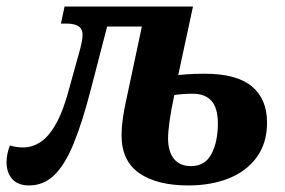

<svg xmlns="http://www.w3.org/2000/svg" viewBox="-53 -556 871 586"><path d="M36 10Q2 10 -15.5 -9.5Q-33 -29 -33 -61Q-33 -85 -23 -112Q-13 -109 -3 -107.5Q7 -106 17 -106Q46 -106 71.5 -123Q97 -140 119.5 -181Q142 -222 161 -296L192 -408Q199 -435 199 -451Q199 -484 150 -484H133L144 -536H536L491 -327Q522 -330 541.5 -330.5Q561 -331 572 -331Q669 -331 715.5 -292.5Q762 -254 762 -182Q762 -119 730.5 -76Q699 -33 645 -11.5Q591 10 522 10Q426 10 372 -27.5Q318 -65 318 -143Q318 -167 321.5 -191.5Q325 -216 330 -240L380 -475H274L225 -286Q198 -181 171 -116Q144 -51 111.5 -20.5Q79 10 36 10ZM530 -49Q573 -49 592.5 -86.5Q612 -124 612 -179Q612 -226 592.5 -248Q573 -270 535 -270Q507 -270 479 -266Q469 -219 464.5 -186.5Q460 -154 460 -134Q460 -93 478 -71Q496 -49 530 -49Z"/></svg>

Font: Noto Serif SemiCondensed
Style: Bold Italic
Weight: 700
Width: 4
Italic angle: -12°
Designer: Monotype Design Team
Foundry: Monotype Imaging Inc.
Version: Version 2.014